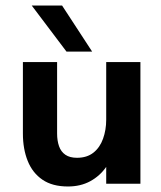

<svg xmlns="http://www.w3.org/2000/svg" viewBox="-20 -666 582 696"><path d="M226 10Q170 10 134 -14.5Q98 -39 80.5 -82.5Q63 -126 63 -182V-441H187V-182Q187 -156 194 -136Q201 -116 217 -105Q233 -94 259 -94Q295 -94 318.5 -112.5Q342 -131 353.5 -163Q365 -195 365 -232V-441H489V0H365V-61Q342 -28 307 -9Q272 10 226 10ZM221 -479 95 -646H205L314 -479Z"/></svg>

Font: Teachers SemiBold
Style: Regular
Weight: 600
Version: Version 1.001